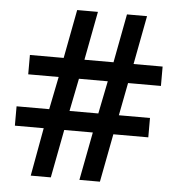

<svg xmlns="http://www.w3.org/2000/svg" viewBox="-52 -761 749 810"><g transform="rotate(5 323.0 -356.5)"><path d="M622.1 -424.8H482.9L456.1 -286.1H587.9V-204.1H439.9L400.9 0H314L353 -204.1H231.9L192.9 0H107.9L145 -204.1H22.9V-286.1H161.1L189 -424.8H60.1V-506.8H203.1L242.2 -712.9H330.1L291 -506.8H414.1L453.1 -712.9H538.1L499 -506.8H622.1ZM274.9 -424.8 247.1 -286.1H369.1L397 -424.8Z"/></g></svg>

Font: Open Sans
Style: SemiBold
Weight: 600
Foundry: Ascender Corporation
Version: Version 1.10